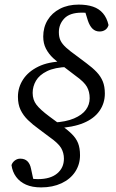

<svg xmlns="http://www.w3.org/2000/svg" viewBox="-20 -705 505 835"><path d="M159 110Q120 110 93 98Q66 86 50 64Q34 42 30 13Q34 1 44.5 -7Q55 -15 68 -15Q88 -15 99.5 -3.5Q111 8 115 29L130 99L90 65Q106 69 117 71.5Q128 74 145 74Q199 74 228.5 49.5Q258 25 258 -15Q258 -40 246 -61Q234 -82 194 -110L150 -143Q122 -163 101.5 -183Q81 -203 69.5 -227Q58 -251 58 -284Q58 -325 80.5 -359.5Q103 -394 147 -415.5Q191 -437 256 -438L259 -450L275 -414Q218 -412 184.5 -395.5Q151 -379 136.5 -354Q122 -329 122 -301Q122 -271 138.5 -249.5Q155 -228 194 -199L240 -165Q272 -142 291.5 -123Q311 -104 319.5 -82.5Q328 -61 328 -30Q328 10 307 42Q286 74 247.5 92Q209 110 159 110ZM322 -685Q358 -685 384.5 -676Q411 -667 428 -647Q445 -627 452 -596Q448 -582 437.5 -575Q427 -568 413 -568Q395 -568 382.5 -580Q370 -592 362 -616L345 -671L382 -644Q373 -647 362.5 -648.5Q352 -650 336 -650Q284 -650 260 -625Q236 -600 236 -565Q236 -543 243.5 -528Q251 -513 267.5 -498Q284 -483 312 -463L356 -430Q383 -410 400.5 -391.5Q418 -373 427 -351Q436 -329 436 -298Q436 -256 412.5 -222.5Q389 -189 343 -170Q297 -151 231 -148L229 -135L212 -172Q267 -175 302 -190Q337 -205 353.5 -227.5Q370 -250 370 -278Q370 -306 358 -327.5Q346 -349 308 -376L253 -418Q231 -434 211.5 -452Q192 -470 180 -493Q168 -516 168 -546Q168 -586 187 -617.5Q206 -649 241 -667Q276 -685 322 -685Z"/></svg>

Font: Source Serif 4 18pt
Style: Italic
Weight: 400
Italic angle: -12°
Designer: Frank Grießhammer
Foundry: Adobe Systems Incorporated
Version: Version 4.004;hotconv 1.0.116;makeotfexe 2.5.65601